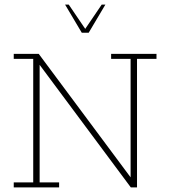

<svg xmlns="http://www.w3.org/2000/svg" viewBox="-20 -818 738 838"><path d="M40 0V-22H125V-561H40V-583H149L550 -44V-561H465V-583H663V-561H578V0H551L153 -535V-22H238V0ZM337 -675 264 -798H280L352 -692L424 -798H440L367 -675Z"/></svg>

Font: Rokkitt Thin
Style: Regular
Weight: 250
Version: Version 3.103